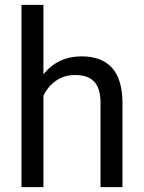

<svg xmlns="http://www.w3.org/2000/svg" viewBox="-20 -770 591 790"><path d="M158.7 -750H68.4V0H158.7V-376.5C183.6 -427.2 229 -461.4 287.6 -461.4C359.9 -461.4 393.1 -425.8 393.6 -349.6V0H483.9V-349.1C482.9 -475.1 426.8 -538.1 314.9 -538.1C251 -538.1 198.7 -513.7 158.7 -464.4Z"/></svg>

Font: Shabnam
Style: Regular
Weight: 400
Foundry: DejaVu fonts team - Redesigned by Saber Rastikerdar - Based on Vazir font
Version: Version 5.0.1